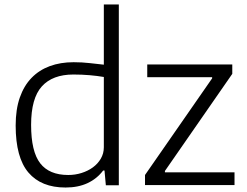

<svg xmlns="http://www.w3.org/2000/svg" viewBox="-20 -828 1105 858"><path d="M628 -46 928 -478V-483H638V-540H1018V-498L717 -64V-58H1028V-1H628ZM273 10Q164 10 107 -57Q50 -124 50 -267Q50 -339 68.5 -392Q87 -445 121 -480Q155 -515 202.5 -532.5Q250 -550 309 -550Q347 -550 381 -546Q415 -542 444 -539V-808H511V0H453L447 -66H441Q413 -29 371 -9.5Q329 10 273 10ZM285 -46Q316 -46 344.5 -55Q373 -64 395 -80Q417 -96 430.5 -119Q444 -142 444 -170V-484Q415 -489 380.5 -492Q346 -495 308 -495Q215 -495 167 -442Q119 -389 119 -270Q119 -151 159.5 -98.5Q200 -46 285 -46Z"/></svg>

Font: Encode Sans Normal
Style: Light
Weight: 300
Designer: Pablo Impallari, Andres Torresi
Foundry: Pablo Impallari, Andres Torresi
Version: Version 1.000; ttfautohint (v1.00) -l 8 -r 50 -G 200 -x 14 -